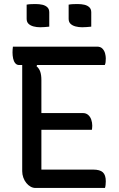

<svg xmlns="http://www.w3.org/2000/svg" viewBox="-20 -931 590 951"><path d="M44 -700H461Q478 -700 487.5 -690Q497 -680 500.5 -666.5Q504 -653 504 -642Q504 -631 503 -623Q502 -615 499 -609H74Q63 -609 55.5 -618Q48 -627 45 -641.5Q42 -656 42 -671Q42 -678 42.5 -685.5Q43 -693 44 -700ZM149 -371H390Q406 -371 416.5 -362Q427 -353 432 -338.5Q437 -324 437 -308Q437 -304 436.5 -300.5Q436 -297 436 -294Q436 -291 435 -288H149ZM156 0Q143 0 131.5 -6.5Q120 -13 110.5 -24.5Q101 -36 95.5 -51.5Q90 -67 90 -83Q90 -137 90 -194Q90 -251 90 -308Q90 -365 90 -421Q90 -477 90 -530.5Q90 -584 90 -633H174L161 -603Q174 -592 179.5 -575.5Q185 -559 185 -534Q185 -481 185 -425Q185 -369 185 -313Q185 -257 185 -201Q185 -145 185 -91H441Q475 -91 489.5 -77.5Q504 -64 504 -33Q504 -24 503 -15Q502 -6 500 0ZM112 -908Q122 -910 134 -910.5Q146 -911 156 -911Q175 -911 190 -907.5Q205 -904 214.5 -895Q224 -886 224 -870V-799Q214 -798 202 -797Q190 -796 179 -796Q162 -796 146.5 -800Q131 -804 121.5 -813Q112 -822 112 -838ZM320 -908Q330 -910 342 -910.5Q354 -911 364 -911Q383 -911 398 -907.5Q413 -904 422.5 -895Q432 -886 432 -870V-799Q422 -798 410 -797Q398 -796 387 -796Q370 -796 354.5 -800Q339 -804 329.5 -813Q320 -822 320 -838Z"/></svg>

Font: Recursive Casual
Style: Regular
Weight: 400
Version: Version 1.047